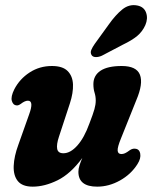

<svg xmlns="http://www.w3.org/2000/svg" viewBox="-20 -706 583 736"><path d="M497 -136Q514 -135.5 517.5 -117.2Q521 -99 507 -77Q482.5 -38 440 -14.2Q397.5 9.5 352.5 9.5Q280.5 9.5 280.5 -47.5Q280.5 -59 284.8 -72.2Q289 -85.5 295.5 -100.5Q250.5 -39.5 200.8 -15Q151 9.5 105.5 9.5Q65.5 9.5 48.2 -12Q31 -33.5 32.5 -70.2Q34 -107 50.5 -151.5L91.5 -267Q111 -320 87 -320Q75.5 -320 60 -308Q50.5 -301 43.5 -302Q30.5 -302.5 25.5 -318.8Q20.5 -335 35 -364Q55.5 -403.5 93.5 -428.2Q131.5 -453 179 -453Q220 -453 239.2 -433.8Q258.5 -414.5 259.8 -382.2Q261 -350 248 -310L206 -182Q196 -152 199.2 -135.2Q202.5 -118.5 223 -118.5Q250 -118.5 276.5 -148.2Q303 -178 322.5 -232Q337 -269.5 342 -287.5Q347 -305.5 347 -320.5Q347 -336.5 342.5 -350.8Q338 -365 338 -383.5Q338 -416.5 365.2 -434.8Q392.5 -453 446.5 -453Q503.5 -453 516.5 -419.2Q529.5 -385.5 502.5 -322L444 -176Q430 -142 431 -128.8Q432 -115.5 445.5 -115.5Q452 -115.5 459 -118.5Q466 -121.5 478 -130.5Q488 -137 497 -136ZM396.5 -611.5Q422.5 -648.5 448.8 -669.8Q475 -691 506 -685Q532 -680 540 -657.5Q548 -635 537 -609.5Q526 -585 506 -568.2Q486 -551.5 450.5 -534.5L370.5 -492.5Q358.5 -487 347 -487.2Q335.5 -487.5 331 -495Q325.5 -504 330 -514.8Q334.5 -525.5 343 -537.5Z"/></svg>

Font: Fraunces 144pt S100
Style: Bold Italic
Weight: 700
Italic angle: -16°
Version: Version 1.000; ttfautohint (v1.8.3)